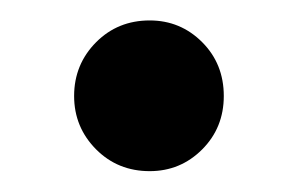

<svg xmlns="http://www.w3.org/2000/svg" viewBox="-20 -428 284 186"><path d="M196.8 -335Q196.8 -304.2 175.8 -283.2Q154.8 -262.2 125 -262.2Q94.2 -262.2 73.2 -283.2Q51.8 -304.7 51.8 -335Q51.8 -365.7 73.2 -387.2Q94.2 -408.2 125 -408.2Q154.8 -408.2 175.8 -387.2Q196.8 -366.2 196.8 -335Z"/></svg>

Font: PoppinsZ Medium
Style: Regular
Weight: 500
Designer: Ninad Kale (Devanagari), Jonny Pinhorn (Latin)
Foundry: Indian Type Foundry
Version: Version 3.002;FEAKit 1.0